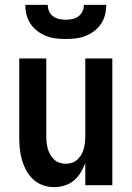

<svg xmlns="http://www.w3.org/2000/svg" viewBox="-20 -760 540 788"><path d="M202 8Q178 8 155.5 0Q133 -8 115.5 -24.5Q98 -41 87 -62Q76 -83 69.5 -106Q63 -129 61 -152.5Q59 -176 59 -200V-520H170V-200Q170 -187 171.5 -174Q173 -161 176.5 -148.5Q180 -136 186.5 -125Q193 -114 202.5 -105Q212 -96 224.5 -92Q237 -88 250 -88Q263 -88 275.5 -92Q288 -96 297.5 -105Q307 -114 313.5 -125Q320 -136 323.5 -148.5Q327 -161 328.5 -174Q330 -187 330 -200V-520H441V0H330V-90Q322 -70 310.5 -51Q299 -32 282.5 -18.5Q266 -5 245 1.5Q224 8 202 8ZM250 -600Q229 -600 208.5 -602.5Q188 -605 169 -612.5Q150 -620 133.5 -632.5Q117 -645 105.5 -662Q94 -679 89 -699Q84 -719 84 -740H176Q176 -726 181.5 -713.5Q187 -701 198 -693Q209 -685 222.5 -682Q236 -679 250 -679Q264 -679 277.5 -682Q291 -685 302 -693Q313 -701 318.5 -713.5Q324 -726 324 -740H416Q416 -719 411 -699Q406 -679 394.5 -662Q383 -645 366.5 -632.5Q350 -620 331 -612.5Q312 -605 291.5 -602.5Q271 -600 250 -600Z"/></svg>

Font: Iosevka Fixed
Style: Bold
Weight: 700
Monospace: yes
Designer: Belleve Invis
Foundry: Belleve Invis
Version: Version 32.3.0